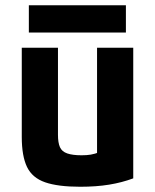

<svg xmlns="http://www.w3.org/2000/svg" viewBox="-20 -702 590 732"><path d="M286 10Q201 10 152 -7Q103 -24 83 -65.5Q63 -107 63 -180V-520H201V-188Q201 -158 208.5 -141Q216 -124 236.5 -117Q257 -110 291 -110Q311 -110 326 -112.5Q341 -115 361 -122.5Q381 -130 412 -144L350 -58V-520H488V-22Q445 -6 396 2Q347 10 286 10ZM90 -578V-682H460V-578Z"/></svg>

Font: M PLUS Code Latin SemiExpanded
Style: Bold
Weight: 700
Width: 6
Designer: Coji Morishita
Foundry: UNDERFOREST DESIGN
Version: Version 1.002; ttfautohint (v1.8.3)